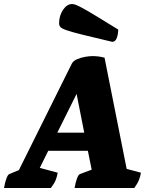

<svg xmlns="http://www.w3.org/2000/svg" viewBox="-53 -935 746 955"><path d="M-33 0Q-28 -29 -21 -47.5Q-14 -66 -7 -69L41 -89L304 -618Q311 -632 330.5 -640.5Q350 -649 371.5 -652.5Q393 -656 406 -656Q423 -656 438 -654Q453 -652 467 -648L577 -95L648 -76Q645 -57 638 -39.5Q631 -22 615 0H318Q323 -29 330 -47.5Q337 -66 344 -69L403 -91L384 -185H187L145 -100L234 -76Q231 -57 224 -39.5Q217 -22 200 0ZM232 -275H366L328 -468ZM505 -727Q411 -749 357 -762.5Q303 -776 278.5 -784.5Q254 -793 247.5 -800.5Q241 -808 241 -819Q241 -857 260.5 -886Q280 -915 306 -915Q314 -915 326.5 -910Q339 -905 363.5 -891.5Q388 -878 429 -853Q470 -828 535 -788Q535 -766 528 -746.5Q521 -727 505 -727Z"/></svg>

Font: Petrona Black
Style: Italic
Weight: 900
Italic angle: -9°
Designer: Ringo R. Seeber
Foundry: Ringo R. Seeber
Version: Version 2.001; ttfautohint (v1.8.3)